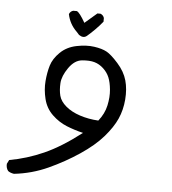

<svg xmlns="http://www.w3.org/2000/svg" viewBox="-60 -314 607 677"><g transform="rotate(5 243.0 24.5)"><path d="M14 320Q1 318 -7 312Q-15 302 -14 287L-7 273Q55 262 114.5 235.5Q174 209 244 155Q214 148 185.5 136.5Q157 125 133.5 102.5Q110 80 102 47.5Q94 15 96.5 -15.5Q99 -46 106.5 -71Q114 -96 137 -118.5Q160 -141 194.5 -148Q229 -155 257 -151Q285 -147 301.5 -138Q318 -129 343 -101Q368 -73 376.5 -42.5Q385 -12 382 25Q379 62 365 93.5Q351 125 321 159.5Q291 194 241 227.5Q191 261 134 287Q77 313 14 320ZM294 107Q315 81 321.5 51Q328 21 325.5 -5Q323 -31 316 -48Q309 -65 294.5 -78.5Q280 -92 262.5 -97Q245 -102 218.5 -99.5Q192 -97 171.5 -67.5Q151 -38 149.5 -13Q148 12 153 31.5Q158 51 178 68Q198 85 228.5 95Q259 105 294 107ZM200 -188 191 -198Q165 -223 158 -258Q162 -268 172 -271H185Q195 -267 215 -232L258 -269H269Q279 -265 282 -255V-242Q270 -227 255 -212Q240 -197 228 -187Q216 -177 200 -188Z"/></g></svg>

Font: NaniFont Regular
Style: Regular
Weight: 400
Designer: Nanigashitei
Version: Version 1.036